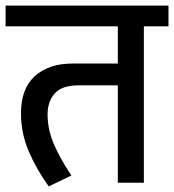

<svg xmlns="http://www.w3.org/2000/svg" viewBox="-30 -653 622 686"><path d="M249 -348Q192 -348 166 -319.5Q140 -291 140 -244Q140 -190 162.5 -138Q185 -86 225 -26L144 13Q101 -47 73 -111.5Q45 -176 45 -249Q45 -336 94.5 -381Q144 -426 230 -426H391V-559H-10V-633H572V-559H484V0H391V-348Z"/></svg>

Font: Mukta Medium
Style: Regular
Weight: 500
Designer: Girish Dalvi and Yashodeep Gholap
Foundry: Ek Type
Version: Version 2.538;PS 1.002;hotconv 16.6.51;makeotf.lib2.5.65220;